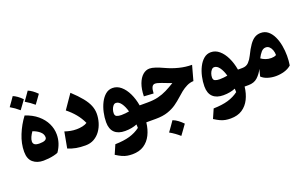

<svg xmlns="http://www.w3.org/2000/svg" viewBox="-115 -1364 3514 2209"><g transform="rotate(-20 1642.0 -259.5)"><path d="M208.5 10.3Q130.4 10.3 81.3 -31.7Q32.2 -73.7 32.2 -161.1Q32.2 -262.2 74 -365Q115.7 -467.8 180.2 -553.2Q269.5 -523.9 330.3 -472.7Q391.1 -421.4 422.4 -356.7Q453.6 -292 453.6 -221.2Q453.6 -115.7 388.7 -21.5Q368.7 -11.7 337.4 -4.4Q306.2 2.9 272 6.6Q237.8 10.3 208.5 10.3ZM202.6 -352.1Q182.6 -324.7 169.4 -295.2Q156.2 -265.6 156.2 -242.2Q156.2 -217.8 173.8 -204.6Q191.4 -191.4 234.4 -191.4Q321.8 -191.4 321.8 -235.4Q321.8 -275.4 287.6 -304.9Q253.4 -334.5 202.6 -352.1ZM158.7 -625Q107.9 -669.4 51.8 -701.2Q72.3 -729 90.8 -755.9Q109.4 -782.7 127.9 -809.6Q178.2 -790 236.3 -731.9Q216.8 -704.1 197.3 -677.7Q177.7 -651.4 158.7 -625ZM342.8 -625Q296.9 -665 235.4 -701.2Q254.4 -728 273.4 -754.9Q292.5 -781.7 311.5 -809.6Q362.3 -789.6 419.9 -731.9Q400.4 -704.1 381.1 -677.7Q361.8 -651.4 342.8 -625Z M967.8 -290.5Q967.8 -235.8 951.9 -182.1Q936 -128.4 905 -85Q874 -41.5 828.4 -15.4Q782.7 10.7 723.1 10.7Q658.7 10.7 610.1 1.7Q561.5 -7.3 510.7 -27.8L546.9 -224.1Q584 -211.9 617.7 -205.6Q651.4 -199.2 688 -199.2Q727.5 -199.2 762.2 -206.8Q796.9 -214.4 819.8 -229.5Q789.6 -295.4 745.8 -347.9Q702.1 -400.4 645.5 -445.3L764.6 -618.2Q838.9 -549.3 883.5 -493.9Q928.2 -438.5 948 -389.4Q967.8 -340.3 967.8 -290.5Z M1237.3 -504.4Q1293.5 -504.4 1339.6 -465.1Q1385.7 -425.8 1417.7 -359.1Q1449.7 -292.5 1463.9 -209.5H1517.1V0H1469.2Q1460 83.5 1427.2 149.4Q1394.5 215.3 1337.2 253.2Q1279.8 291 1195.3 291Q1162.1 291 1132.6 285.9Q1103 280.8 1071.3 266.6Q1039.6 252.4 999.5 226.6L1048.3 114.7Q1153.3 112.3 1226.1 91.1Q1298.8 69.8 1356 26.9Q1356 7.3 1354.5 -16.1Q1325.7 -3.9 1288.3 3.4Q1251 10.7 1207 10.7Q1124.5 10.7 1079.6 -31.7Q1034.7 -74.2 1034.7 -158.7Q1034.7 -216.8 1048.1 -277.6Q1061.5 -338.4 1087.4 -389.9Q1113.3 -441.4 1150.9 -472.9Q1188.5 -504.4 1237.3 -504.4ZM1215.3 -329.6Q1196.8 -329.6 1182.4 -313Q1168 -296.4 1159.9 -272.5Q1151.9 -248.5 1151.9 -226.1Q1151.9 -195.8 1173.1 -186.3Q1194.3 -176.8 1229 -176.8Q1252.9 -176.8 1278.3 -179.4Q1303.7 -182.1 1325.2 -186Q1307.6 -250 1278.8 -289.8Q1250 -329.6 1215.3 -329.6Z M1713.9 -569.3Q1742.7 -569.3 1785.2 -555.2Q1827.6 -541 1882.3 -515.6Q1955.6 -481.4 2034.2 -461.7Q2112.8 -441.9 2190.4 -441.9L2140.6 -260.7Q2098.1 -259.3 2058.6 -240Q2019 -220.7 1984.6 -193.1Q1950.2 -165.5 1922.4 -139.6Q1886.2 -106.4 1840.8 -74.2Q1795.4 -42 1733.9 -21Q1672.4 0 1586.9 0H1517.1Q1506.3 0 1500.7 -8.3Q1495.1 -16.6 1495.1 -39.6V-170.4Q1495.1 -193.4 1500.7 -201.4Q1506.3 -209.5 1517.1 -209.5H1562.5Q1636.2 -209.5 1692.9 -223.6Q1749.5 -237.8 1800 -262.9Q1850.6 -288.1 1904.8 -321.8Q1873.5 -333.5 1846.4 -343.8Q1819.3 -354 1792 -364.7Q1740.7 -384.3 1715.3 -384.3Q1689.5 -384.3 1676.8 -359.9Q1664.1 -335.4 1661.6 -283.2L1544.9 -290.5Q1546.9 -379.4 1570.1 -441.7Q1593.3 -503.9 1631.1 -536.6Q1668.9 -569.3 1713.9 -569.3ZM1760.3 79.6Q1793.9 92.3 1824 115.2Q1854 138.2 1880.4 165.5Q1859.4 194.8 1838.1 224.6Q1816.9 254.4 1794.4 284.7Q1768.6 261.7 1739 240.2Q1709.5 218.8 1675.3 199.7Q1697.8 168.9 1718.8 139.2Q1739.7 109.4 1760.3 79.6Z M2440.9 -504.4Q2497.1 -504.4 2543.2 -465.1Q2589.4 -425.8 2621.3 -359.1Q2653.3 -292.5 2667.5 -209.5H2720.7V0H2672.9Q2663.6 83.5 2630.9 149.4Q2598.1 215.3 2540.8 253.2Q2483.4 291 2398.9 291Q2365.7 291 2336.2 285.9Q2306.6 280.8 2274.9 266.6Q2243.2 252.4 2203.1 226.6L2252 114.7Q2356.9 112.3 2429.7 91.1Q2502.4 69.8 2559.6 26.9Q2559.6 7.3 2558.1 -16.1Q2529.3 -3.9 2491.9 3.4Q2454.6 10.7 2410.6 10.7Q2328.1 10.7 2283.2 -31.7Q2238.3 -74.2 2238.3 -158.7Q2238.3 -216.8 2251.7 -277.6Q2265.1 -338.4 2291 -389.9Q2316.9 -441.4 2354.5 -472.9Q2392.1 -504.4 2440.9 -504.4ZM2418.9 -329.6Q2400.4 -329.6 2386 -313Q2371.6 -296.4 2363.5 -272.5Q2355.5 -248.5 2355.5 -226.1Q2355.5 -195.8 2376.7 -186.3Q2397.9 -176.8 2432.6 -176.8Q2456.5 -176.8 2481.9 -179.4Q2507.3 -182.1 2528.8 -186Q2511.2 -250 2482.4 -289.8Q2453.6 -329.6 2418.9 -329.6Z M3056.2 -516.6Q3108.4 -516.6 3145.5 -485.8Q3182.6 -455.1 3206.5 -404.1Q3230.5 -353 3241.7 -290.8Q3252.9 -228.5 3252.9 -166Q3252.9 -135.3 3250.5 -106.2Q3248 -77.1 3243.7 -50.3Q3207 -18.1 3156.5 -3.7Q3106 10.7 3054.7 10.7Q3003.9 10.7 2956.3 -3.9Q2908.7 -18.6 2879.9 -47.4L2901.9 -132.8Q2873.5 -76.7 2831.3 -38.3Q2789.1 0 2720.7 0Q2710 0 2704.3 -8.3Q2698.7 -16.6 2698.7 -39.6V-170.4Q2698.7 -193.4 2704.3 -201.4Q2710 -209.5 2720.7 -209.5Q2770.5 -209.5 2800 -240.7Q2829.6 -272 2848.6 -312Q2885.3 -387.7 2917 -432.4Q2948.7 -477.1 2981.9 -496.8Q3015.1 -516.6 3056.2 -516.6ZM3054.2 -340.3Q3022 -340.3 2997.6 -312.5Q2973.1 -284.7 2952.6 -243.2Q2974.6 -226.6 3006.1 -214.8Q3037.6 -203.1 3074.7 -203.1Q3091.3 -203.1 3107.2 -206.3Q3123 -209.5 3136.2 -217.3Q3136.2 -249.5 3126.2 -277.6Q3116.2 -305.7 3097.9 -323Q3079.6 -340.3 3054.2 -340.3Z"/></g></svg>

Font: Pinar-DS1-FD ExtraBold
Style: Regular
Weight: 800
Designer: Amin Abedi
Version: Version 2.000